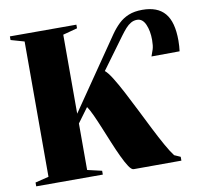

<svg xmlns="http://www.w3.org/2000/svg" viewBox="-83 -847 994 937"><g transform="rotate(-10 414.5 -379.0)"><path d="M22 0V-19L89 -35.5V-706L22.5 -725V-743H352V-725L280.5 -706V-314.5L522.5 -667Q541 -693.5 562.5 -714.2Q584 -735 612.8 -746.8Q641.5 -758.5 681 -758.5Q718.5 -758.5 746.2 -748Q774 -737.5 792.5 -715.8Q811 -694 820 -660.2Q829 -626.5 829 -580Q829 -567.5 828 -552.5Q827 -537.5 825.5 -527.5L686 -526.5Q692.5 -543 697.8 -560Q703 -577 703 -605.5Q703 -650.5 688.8 -682.8Q674.5 -715 647.5 -715Q631 -715 617 -707Q603 -699 590.2 -684.8Q577.5 -670.5 563.5 -651.5L449.5 -496Q463.5 -485 483.8 -452.8Q504 -420.5 527.8 -375.2Q551.5 -330 576.8 -279.5Q602 -229 626.5 -180.5Q651 -132 672.8 -93.2Q694.5 -54.5 711 -33L741.5 -19.5V-0.5L505 0Q494.5 0 481 -20.2Q467.5 -40.5 451.8 -73.8Q436 -107 420 -146Q404 -185 388.2 -223.2Q372.5 -261.5 358.5 -292Q344.5 -322.5 333.5 -338L280.5 -266V-35.5L352 -19V0Z"/></g></svg>

Font: Merriweather 144pt Black
Style: Regular
Weight: 900
Version: Version 2.100